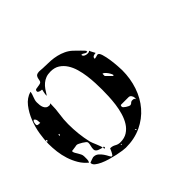

<svg xmlns="http://www.w3.org/2000/svg" viewBox="-164 -1035 1327 1327"><g transform="rotate(-45 500.0 -371.5)"><path d="M710 -567Q723 -567 731.5 -539.5Q740 -512 745 -477Q750 -442 752 -410.5Q754 -379 754 -370Q754 -289 729.5 -216.5Q705 -144 658.5 -90Q612 -36 545 -4.5Q478 27 393 27Q383 27 361 24Q339 21 311.5 15Q284 9 254.5 0.5Q225 -8 201 -19Q177 -30 161.5 -42.5Q146 -55 146 -70Q146 -72 147 -73Q149 -74 154.5 -76Q160 -78 166.5 -80.5Q173 -83 178.5 -84.5Q184 -86 187 -87H190Q211 -87 226 -74Q241 -61 251.5 -45.5Q262 -30 269 -16Q276 -2 280 0H287Q288 0 290.5 -3Q293 -6 293 -7Q294 -8 297.5 -14Q301 -20 304 -26.5Q307 -33 309.5 -39Q312 -45 313 -47H317Q336 -47 354 -36.5Q372 -26 393 -26Q433 -26 461 -44Q489 -62 507.5 -91.5Q526 -121 537 -158.5Q548 -196 553 -234.5Q558 -273 559.5 -309.5Q561 -346 561 -374Q561 -401 559.5 -437Q558 -473 553 -511Q548 -549 537.5 -585.5Q527 -622 508.5 -650.5Q490 -679 463 -696.5Q436 -714 397 -714Q370 -714 350.5 -706.5Q331 -699 315 -685.5Q299 -672 286 -653.5Q273 -635 260 -613V-627Q260 -628 261 -633Q262 -638 263 -643.5Q264 -649 265 -654Q266 -659 267 -660V-667Q265 -667 259.5 -667.5Q254 -668 248 -670Q242 -672 237.5 -675Q233 -678 233 -683Q233 -696 242.5 -698.5Q252 -701 264 -702Q276 -703 287 -707Q298 -711 300 -727Q303 -748 309.5 -757Q316 -766 328 -768.5Q340 -771 357 -769Q374 -767 397 -767Q424 -767 452 -765Q480 -763 507.5 -756.5Q535 -750 560.5 -738Q586 -726 607 -707Q614 -700 625.5 -689Q637 -678 647.5 -667.5Q658 -657 665.5 -649Q673 -641 673 -640V-630Q659 -630 650 -637.5Q641 -645 629 -645Q629 -633 640 -626.5Q651 -620 663 -620Q670 -620 675.5 -620.5Q681 -621 687 -627Q688 -624 690.5 -618.5Q693 -613 696.5 -606.5Q700 -600 703 -594.5Q706 -589 707 -587Q708 -585 708 -584Q695 -584 685 -579Q675 -574 675 -561L680 -560Q682 -560 693.5 -563Q705 -566 707 -567ZM280 -87Q273 -89 263.5 -91.5Q254 -94 246 -97.5Q238 -101 232 -107.5Q226 -114 226 -123Q226 -138 230 -152.5Q234 -167 234 -182Q234 -188 225 -195.5Q216 -203 204.5 -210Q193 -217 182.5 -222Q172 -227 168 -227H160Q158 -226 151 -225Q144 -224 136.5 -223Q129 -222 122.5 -221Q116 -220 113 -220V-217Q113 -207 118.5 -198Q124 -189 130 -179Q136 -169 141.5 -158Q147 -147 147 -134Q147 -121 147 -106.5Q147 -92 140 -80Q109 -105 88.5 -139.5Q68 -174 55.5 -212.5Q43 -251 38 -291.5Q33 -332 33 -370Q33 -410 41.5 -463.5Q50 -517 70 -567.5Q90 -618 121.5 -658.5Q153 -699 200 -713Q199 -701 195.5 -691Q192 -681 188.5 -671.5Q185 -662 182 -652Q179 -642 179 -630Q179 -617 180.5 -603.5Q182 -590 187 -578.5Q192 -567 201.5 -560Q211 -553 227 -553Q229 -553 234 -555.5Q239 -558 240 -560V-550Q240 -505 233 -460.5Q226 -416 226 -370Q226 -321 231 -274.5Q236 -228 247 -180Q248 -174 253.5 -161Q259 -148 265 -133.5Q271 -119 275.5 -106.5Q280 -94 280 -90ZM96 -513Q96 -524 94 -538Q92 -552 80 -560Q71 -556 68.5 -545Q66 -534 66 -526Q66 -516 77 -514.5Q88 -513 96 -513ZM688 -387Q688 -392 683.5 -402Q679 -412 671.5 -422.5Q664 -433 655.5 -441Q647 -449 640 -449V-427L680 -387ZM40 -387Q45 -387 45 -393.5Q45 -400 40 -400Q35 -400 35 -393.5Q35 -387 40 -387ZM127 -367V-353Q135 -358 135 -367ZM580 -207Q575 -207 574 -201.5Q573 -196 573 -193Q573 -189 579 -183Q585 -177 593 -172Q601 -167 609 -163Q617 -159 620 -159Q631 -159 638 -166.5Q645 -174 657 -174Q665 -174 670.5 -172Q676 -170 680 -160L681 -173Q681 -184 673.5 -195.5Q666 -207 653 -207ZM287 -73Q282 -73 282 -80Q282 -87 287 -87Q292 -87 292 -80Q292 -73 287 -73ZM534 -10Q534 -13 533 -13Q531 -19 527 -20Q526 -19 526 -17Q526 -14 527 -13Q528 -8 533 -7Q534 -8 534 -10ZM380 -13 387 -7 393 -13Z"/></g></svg>

Font: Genkaimincho
Style: Regular
Weight: 800
Designer: Dr. Ken Lunde (project architect, glyph set definition & overall production); Masataka HATTORI \u670D \u90E8 \u6B63 \u8C
Foundry: Adobe Systems Incorporated
Version: Version 1.00